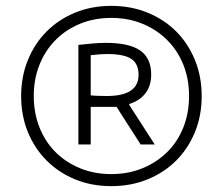

<svg xmlns="http://www.w3.org/2000/svg" viewBox="-20 -773 759 654"><path d="M247 -620Q273 -623 296.5 -625Q320 -627 340 -627Q420 -627 457.5 -601Q495 -575 495 -519Q495 -481 475.5 -455.5Q456 -430 421 -419L420 -416L507 -281H459L377 -409H289V-281H247ZM344 -446Q452 -446 452 -518Q452 -556 427 -572.5Q402 -589 345 -589Q333 -589 319.5 -588Q306 -587 289 -585V-448Q298 -447 314 -446.5Q330 -446 344 -446ZM359 -139Q292 -139 236 -162Q180 -185 139 -226Q98 -267 75 -323Q52 -379 52 -446Q52 -512 75 -568.5Q98 -625 139 -666Q180 -707 236 -730Q292 -753 359 -753Q426 -753 482.5 -730Q539 -707 580 -666Q621 -625 644 -568.5Q667 -512 667 -446Q667 -379 644 -323Q621 -267 580 -226Q539 -185 482.5 -162Q426 -139 359 -139ZM359 -180Q417 -180 465.5 -200Q514 -220 549.5 -255Q585 -290 604.5 -339Q624 -388 624 -446Q624 -504 604.5 -552.5Q585 -601 549.5 -636.5Q514 -672 465.5 -692Q417 -712 359 -712Q301 -712 252.5 -692Q204 -672 169 -636.5Q134 -601 114.5 -552.5Q95 -504 95 -446Q95 -388 114.5 -339Q134 -290 169 -255Q204 -220 252.5 -200Q301 -180 359 -180Z"/></svg>

Font: Encode Sans Narrow
Style: Light
Weight: 300
Designer: Pablo Impallari, Andres Torresi
Foundry: Pablo Impallari, Andres Torresi
Version: Version 1.000; ttfautohint (v1.00) -l 8 -r 50 -G 200 -x 14 -